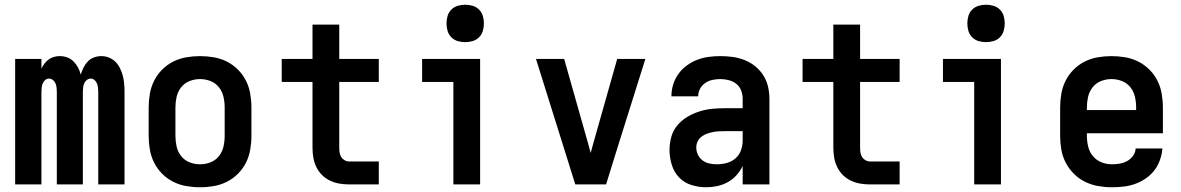

<svg xmlns="http://www.w3.org/2000/svg" viewBox="-20 -779 4990 811"><path d="M44 0V-530H155V-489Q160 -500 167.5 -510Q175 -520 185 -527.5Q195 -535 207.5 -538.5Q220 -542 232 -542Q249 -542 264 -536.5Q279 -531 290.5 -519.5Q302 -508 309.5 -494Q317 -480 321 -464Q326 -480 333 -494Q340 -508 351 -519.5Q362 -531 377 -536.5Q392 -542 408 -542Q425 -542 441 -535.5Q457 -529 468.5 -517Q480 -505 487.5 -489.5Q495 -474 499 -458Q503 -442 504.5 -425Q506 -408 506 -391V0H395V-391Q395 -400 394 -409Q393 -418 389.5 -426.5Q386 -435 379 -441Q372 -447 363 -447Q354 -447 346.5 -441Q339 -435 335.5 -426.5Q332 -418 331 -409Q330 -400 330 -391V0H220V-391Q220 -400 219 -409Q218 -418 214.5 -426.5Q211 -435 203.5 -441Q196 -447 187 -447Q178 -447 171 -441Q164 -435 160.5 -426.5Q157 -418 156 -409Q155 -400 155 -391V0Z M825 12Q796 12 767 7Q738 2 712 -11Q686 -24 665 -45Q644 -66 631 -92Q618 -118 613 -147Q608 -176 608 -205V-325Q608 -354 613 -383Q618 -412 631 -438Q644 -464 665 -485Q686 -506 712 -519Q738 -532 767 -537Q796 -542 825 -542Q854 -542 883 -537Q912 -532 938 -519Q964 -506 985 -485Q1006 -464 1019 -438Q1032 -412 1037 -383Q1042 -354 1042 -325V-205Q1042 -176 1037 -147Q1032 -118 1019 -92Q1006 -66 985 -45Q964 -24 938 -11Q912 2 883 7Q854 12 825 12ZM825 -85Q848 -85 869.5 -93.5Q891 -102 905 -120Q919 -138 924 -160Q929 -182 929 -205V-325Q929 -348 924 -370Q919 -392 905 -410Q891 -428 869.5 -436.5Q848 -445 825 -445Q802 -445 780.5 -436.5Q759 -428 745 -410Q731 -392 726 -370Q721 -348 721 -325V-205Q721 -182 726 -160Q731 -138 745 -120Q759 -102 780.5 -93.5Q802 -85 825 -85Z M1580 0H1455Q1434 0 1413.5 -3.5Q1393 -7 1374 -16Q1355 -25 1340 -40Q1325 -55 1316 -74Q1307 -93 1303.5 -113.5Q1300 -134 1300 -155V-433H1170V-530H1300V-675H1413V-530H1580V-433H1413V-155Q1413 -145 1414.5 -134.5Q1416 -124 1421.5 -115.5Q1427 -107 1436 -102Q1445 -97 1455 -97H1580Z M1895 0V-433H1763V-530H2008V0ZM1945 -601Q1929 -601 1913.5 -605.5Q1898 -610 1886.5 -621.5Q1875 -633 1870.5 -648.5Q1866 -664 1866 -680Q1866 -696 1870.5 -711.5Q1875 -727 1886.5 -738.5Q1898 -750 1913.5 -754.5Q1929 -759 1945 -759Q1961 -759 1976.5 -754.5Q1992 -750 2003.5 -738.5Q2015 -727 2019.5 -711.5Q2024 -696 2024 -680Q2024 -664 2019.5 -648.5Q2015 -633 2003.5 -621.5Q1992 -610 1976.5 -605.5Q1961 -601 1945 -601Z M2410 0 2244 -530H2363L2463 -177Q2466 -166 2469 -155Q2472 -144 2475 -133Q2478 -144 2481 -155Q2484 -166 2487 -177L2587 -530H2706L2595 -177L2540 0Z M2963 12Q2931 12 2900.5 2.5Q2870 -7 2848.5 -29.5Q2827 -52 2817.5 -83Q2808 -114 2808 -145Q2808 -173 2815.5 -200.5Q2823 -228 2841 -249.5Q2859 -271 2883.5 -285.5Q2908 -300 2935 -308.5Q2962 -317 2989.5 -319.5Q3017 -322 3045 -322H3117V-362Q3117 -380 3110.5 -397Q3104 -414 3090 -425Q3076 -436 3058 -440.5Q3040 -445 3022 -445Q3006 -445 2989.5 -441.5Q2973 -438 2959 -428.5Q2945 -419 2937 -404Q2929 -389 2929 -372H2816Q2816 -398 2823.5 -422Q2831 -446 2845.5 -466.5Q2860 -487 2880.5 -502Q2901 -517 2924 -526Q2947 -535 2972 -538.5Q2997 -542 3022 -542Q3049 -542 3074.5 -538.5Q3100 -535 3124.5 -525.5Q3149 -516 3169.5 -499.5Q3190 -483 3204 -461Q3218 -439 3224 -413.5Q3230 -388 3230 -362V0H3117V-78Q3107 -57 3091 -39Q3075 -21 3054 -9.5Q3033 2 3009.5 7Q2986 12 2963 12ZM3008 -85Q3029 -85 3049.5 -90.5Q3070 -96 3086 -109.5Q3102 -123 3109.5 -143.5Q3117 -164 3117 -184V-225H3045Q3032 -225 3019 -224.5Q3006 -224 2993 -221.5Q2980 -219 2967 -214.5Q2954 -210 2943.5 -202Q2933 -194 2927 -182Q2921 -170 2921 -156Q2921 -140 2928 -125.5Q2935 -111 2947.5 -101.5Q2960 -92 2976 -88.5Q2992 -85 3008 -85Z M3780 0H3655Q3634 0 3613.5 -3.5Q3593 -7 3574 -16Q3555 -25 3540 -40Q3525 -55 3516 -74Q3507 -93 3503.5 -113.5Q3500 -134 3500 -155V-433H3370V-530H3500V-675H3613V-530H3780V-433H3613V-155Q3613 -145 3614.5 -134.5Q3616 -124 3621.5 -115.5Q3627 -107 3636 -102Q3645 -97 3655 -97H3780Z M4095 0V-433H3963V-530H4208V0ZM4145 -601Q4129 -601 4113.5 -605.5Q4098 -610 4086.5 -621.5Q4075 -633 4070.5 -648.5Q4066 -664 4066 -680Q4066 -696 4070.5 -711.5Q4075 -727 4086.5 -738.5Q4098 -750 4113.5 -754.5Q4129 -759 4145 -759Q4161 -759 4176.5 -754.5Q4192 -750 4203.5 -738.5Q4215 -727 4219.5 -711.5Q4224 -696 4224 -680Q4224 -664 4219.5 -648.5Q4215 -633 4203.5 -621.5Q4192 -610 4176.5 -605.5Q4161 -601 4145 -601Z M4677 12Q4648 12 4619 7Q4590 2 4563.5 -11Q4537 -24 4516 -45Q4495 -66 4481.5 -92Q4468 -118 4463 -147Q4458 -176 4458 -205V-325Q4458 -354 4463 -383Q4468 -412 4481 -438Q4494 -464 4515 -485Q4536 -506 4562 -519Q4588 -532 4617 -537Q4646 -542 4675 -542Q4704 -542 4733 -537Q4762 -532 4788 -519Q4814 -506 4835 -485Q4856 -464 4869 -438Q4882 -412 4887 -383Q4892 -354 4892 -325V-216H4571V-205Q4571 -182 4576.5 -159.5Q4582 -137 4596.5 -119.5Q4611 -102 4632.5 -93.5Q4654 -85 4677 -85Q4694 -85 4710.5 -88Q4727 -91 4741.5 -99Q4756 -107 4766 -121Q4776 -135 4777 -152H4890Q4888 -127 4879.5 -103Q4871 -79 4856 -59.5Q4841 -40 4820 -25.5Q4799 -11 4775.5 -2.5Q4752 6 4727 9Q4702 12 4677 12ZM4571 -314H4779V-325Q4779 -348 4774 -370Q4769 -392 4755 -410Q4741 -428 4719.5 -436.5Q4698 -445 4675 -445Q4652 -445 4630.5 -436.5Q4609 -428 4595 -410Q4581 -392 4576 -370Q4571 -348 4571 -325Z"/></svg>

Font: Lode Term
Style: Bold
Weight: 700
Monospace: yes
Designer: Belleve Invis
Foundry: Belleve Invis
Version: Version 29.2.0